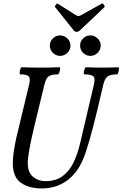

<svg xmlns="http://www.w3.org/2000/svg" viewBox="-20 -1046 689 1079"><path d="M213 13Q143 13 97.5 -19Q52 -51 52 -128Q52 -158 57 -192.5Q62 -227 71 -269L144 -572Q152 -605 141.5 -616.5Q131 -628 94 -628Q90 -628 90.5 -638Q91 -648 94.5 -658Q98 -668 102 -668Q129 -667 155.5 -666.5Q182 -666 209 -666Q235 -666 261.5 -666.5Q288 -667 314 -668Q319 -668 318 -658Q317 -648 313 -638Q309 -628 305 -628Q268 -628 253 -616.5Q238 -605 230 -572L172 -333Q136 -182 136 -129Q136 -77 165.5 -52.5Q195 -28 235 -28Q292 -28 330 -55Q368 -82 392 -130.5Q416 -179 431 -244L508 -572Q516 -605 505 -616.5Q494 -628 455 -628Q450 -628 451 -638Q452 -648 455.5 -658Q459 -668 463 -668Q486 -667 509 -666.5Q532 -666 554 -666Q577 -666 599.5 -666.5Q622 -667 644 -668Q649 -668 648.5 -658Q648 -648 644.5 -638Q641 -628 637 -628Q601 -628 585 -616.5Q569 -605 561 -572L527 -428Q477 -220 446 -149Q413 -71 353.5 -29Q294 13 213 13ZM318 -732Q294 -732 277 -749Q260 -766 260 -790Q260 -813 277 -830Q294 -847 318 -847Q341 -847 358.5 -830Q376 -813 376 -790Q376 -766 358.5 -749Q341 -732 318 -732ZM488 -732Q464 -732 447 -749Q430 -766 430 -790Q430 -813 447 -830Q464 -847 488 -847Q511 -847 528.5 -830Q546 -813 546 -790Q546 -766 528.5 -749Q511 -732 488 -732ZM410 -867Q400 -867 392 -878L290 -1006Q286 -1009 293 -1018.5Q300 -1028 305 -1025L406 -961Q413 -956 421 -956Q428 -956 436 -961L551 -1025Q558 -1029 564.5 -1018.5Q571 -1008 566 -1005L430 -876Q421 -867 410 -867Z"/></svg>

Font: Junicode Two Beta Condensed Medium
Style: Italic
Weight: 500
Width: 3
Italic angle: -9°
Version: Version 1.053; ttfautohint (v1.8.4)